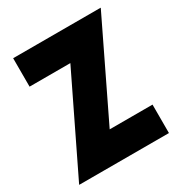

<svg xmlns="http://www.w3.org/2000/svg" viewBox="-151 -733 791 841"><g transform="rotate(-30 245.0 -312.5)"><path d="M8.3 0V-1.4L241 -481.2H34.7V-625H477.1V-623.6L245.1 -143.8H461.8V0Z"/></g></svg>

Font: Afacad Flux ExtraBold
Style: Regular
Weight: 800
Designer: Kristian Moeller
Foundry: Dicotype
Version: Version 1.100